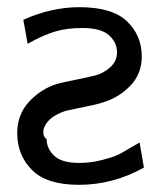

<svg xmlns="http://www.w3.org/2000/svg" viewBox="-20 -506 446 535"><path d="M28 -135Q28 -187 61 -222.5Q94 -258 138 -272Q152 -276 187 -283Q222 -290 244.5 -295.5Q267 -301 286.5 -318Q306 -335 306 -360Q306 -388 283.5 -408Q261 -428 210 -428Q166 -428 133 -418Q100 -408 57 -384L45 -451Q124 -486 201 -486Q293 -486 334 -446.5Q375 -407 375 -349Q375 -300 343 -267Q311 -234 268 -221Q250 -215 219.5 -209Q189 -203 169 -198.5Q149 -194 129.5 -181.5Q110 -169 102 -148Q97 -128 110 -118Q110 -92 131 -72Q152 -52 201 -52Q232 -52 261.5 -59.5Q291 -67 304 -72.5Q317 -78 343 -94L369 -109L381 -39Q295 9 200 9Q110 9 69 -32.5Q28 -74 28 -135Z"/></svg>

Font: Coval
Style: Light
Weight: 300
Foundry: Context Ltd
Version: Version 001.000